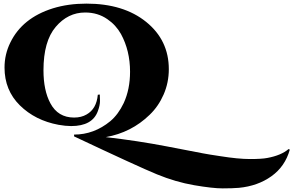

<svg xmlns="http://www.w3.org/2000/svg" viewBox="-20 -739 1620 1060"><path d="M1299 298Q1264 301 1209 301Q1154 301 1052 283.5Q950 266 846.5 223.5Q743 181 389 14V4Q499 4 589 -70Q633 -107 663 -170Q698 -246 698 -343Q698 -459 648 -551Q620 -601 573 -633Q520 -670 450 -670Q355 -670 287.5 -590.5Q220 -511 220 -351Q220 -240 258 -169Q300 -90 389 -90Q429 -90 458 -107Q513 -138 520 -216L531 -217Q532 -205 532 -181Q532 -157 520 -125Q490 -43 373 -43Q342 -43 303 -50Q174 -74 89.5 -157.5Q5 -241 5 -366Q5 -439 37 -504Q103 -640 272 -693Q356 -719 457 -719Q662 -719 787 -618Q912 -517 912 -357Q912 -283 883.5 -217.5Q855 -152 806 -105Q705 -7 564 18Q739 38 902.5 69.5Q1066 101 1100 107.5Q1134 114 1195 123Q1295 139 1360.5 139Q1426 139 1456 133Q1532 119 1573 84L1580 87Q1554 180 1478.5 234Q1403 288 1299 298Z"/></svg>

Font: Cinzel Decorative Black
Style: Regular
Weight: 900
Designer: Natanael Gama
Version: Version 1.002;PS 001.002;hotconv 1.0.56;makeotf.lib2.0.21325